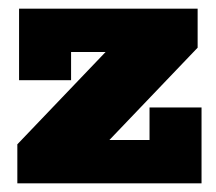

<svg xmlns="http://www.w3.org/2000/svg" viewBox="-20 -423 499 443"><path d="M20 0V-90L258 -339L279 -303H144V-238H24V-403H436V-313L198 -64L173 -100H325V-175H445V0Z"/></svg>

Font: Rokkitt Black
Style: Regular
Weight: 900
Designer: Vernon Adams
Foundry: Vernon Adams
Version: Version 3.103